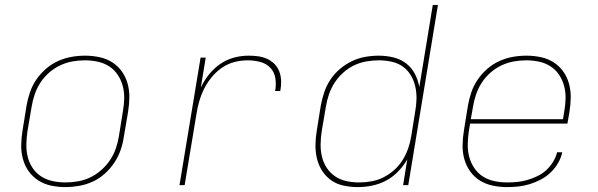

<svg xmlns="http://www.w3.org/2000/svg" viewBox="-20 -755 2440 783"><path d="M247 8Q217 8 188.5 2Q160 -4 136.5 -19Q113 -34 97 -56.5Q81 -79 73.5 -106.5Q66 -134 66.5 -163.5Q67 -193 72 -223L88 -323Q93 -351 102 -378Q111 -405 127.5 -429.5Q144 -454 167 -474Q190 -494 216.5 -506Q243 -518 271 -523Q299 -528 327 -528Q356 -528 385 -522Q414 -516 437.5 -501Q461 -486 477 -463.5Q493 -441 500.5 -413.5Q508 -386 507.5 -356.5Q507 -327 502 -297L485 -197Q481 -169 471.5 -142Q462 -115 445.5 -90.5Q429 -66 406.5 -46Q384 -26 357.5 -14Q331 -2 302.5 3Q274 8 247 8ZM247 -11Q272 -11 298 -15.5Q324 -20 348 -31.5Q372 -43 393 -61.5Q414 -80 429 -102.5Q444 -125 452.5 -150Q461 -175 465 -200L481 -300Q486 -327 486.5 -353.5Q487 -380 480.5 -404.5Q474 -429 460 -450Q446 -471 425 -484.5Q404 -498 378.5 -503.5Q353 -509 326 -509Q301 -509 275.5 -504.5Q250 -500 225.5 -488.5Q201 -477 180 -458.5Q159 -440 144.5 -417.5Q130 -395 121.5 -370Q113 -345 109 -320L92 -220Q88 -193 87.5 -166.5Q87 -140 93 -115.5Q99 -91 113 -70Q127 -49 148 -35.5Q169 -22 194.5 -16.5Q220 -11 247 -11Z M712 0 798 -520H819L799 -398Q812 -426 832 -451Q852 -476 878 -494Q904 -512 934 -520Q964 -528 993 -528Q1013 -528 1032.5 -525.5Q1052 -523 1069.5 -515Q1087 -507 1100 -493.5Q1113 -480 1119.5 -462Q1126 -444 1126.5 -424Q1127 -404 1123 -384H1102Q1107 -410 1103 -435.5Q1099 -461 1082.5 -478.5Q1066 -496 1041 -502.5Q1016 -509 990 -509Q963 -509 936 -502Q909 -495 885.5 -479Q862 -463 843.5 -440.5Q825 -418 812.5 -393Q800 -368 792.5 -341.5Q785 -315 781 -289L733 0Z M1439 8Q1410 8 1381.5 2Q1353 -4 1331 -19.5Q1309 -35 1294 -58Q1279 -81 1272.5 -108.5Q1266 -136 1266.5 -165Q1267 -194 1272 -223L1288 -323Q1293 -351 1302 -378Q1311 -405 1327 -429.5Q1343 -454 1366 -473.5Q1389 -493 1415 -505.5Q1441 -518 1469 -523Q1497 -528 1524 -528Q1555 -528 1584 -521Q1613 -514 1635.5 -497Q1658 -480 1671.5 -454.5Q1685 -429 1690 -400L1745 -735H1766L1645 0H1624L1641 -105Q1626 -79 1604 -56Q1582 -33 1554.5 -18.5Q1527 -4 1497.5 2Q1468 8 1439 8ZM1445 -11Q1469 -11 1494.5 -15.5Q1520 -20 1544 -32Q1568 -44 1588 -62Q1608 -80 1622 -102.5Q1636 -125 1644.5 -149.5Q1653 -174 1657 -199L1673 -299Q1678 -325 1678.5 -351.5Q1679 -378 1673.5 -402.5Q1668 -427 1655 -448.5Q1642 -470 1622 -484Q1602 -498 1576.5 -503.5Q1551 -509 1525 -509Q1500 -509 1474 -504.5Q1448 -500 1424 -488.5Q1400 -477 1379.5 -458.5Q1359 -440 1344.5 -417.5Q1330 -395 1321.5 -370Q1313 -345 1309 -320L1292 -220Q1288 -194 1287.5 -167.5Q1287 -141 1293 -116Q1299 -91 1312.5 -70.5Q1326 -50 1346.5 -36Q1367 -22 1392.5 -16.5Q1418 -11 1445 -11Z M2048 8Q2018 8 1989.5 2Q1961 -4 1937.5 -18.5Q1914 -33 1897.5 -56Q1881 -79 1873.5 -106.5Q1866 -134 1866.5 -163.5Q1867 -193 1872 -223L1888 -323Q1893 -351 1902 -378Q1911 -405 1927.5 -429.5Q1944 -454 1967 -474Q1990 -494 2016.5 -506Q2043 -518 2071 -523Q2099 -528 2127 -528Q2156 -528 2185 -522Q2214 -516 2237.5 -501Q2261 -486 2277 -463.5Q2293 -441 2300.5 -413.5Q2308 -386 2307.5 -356.5Q2307 -327 2302 -297L2294 -251H1897L1892 -220Q1888 -193 1887.5 -166.5Q1887 -140 1893.5 -115.5Q1900 -91 1914 -70Q1928 -49 1949 -35.5Q1970 -22 1995.5 -16.5Q2021 -11 2048 -11Q2069 -11 2089.5 -13Q2110 -15 2130.5 -21Q2151 -27 2171 -36.5Q2191 -46 2207.5 -61Q2224 -76 2235.5 -95Q2247 -114 2252 -134H2273Q2268 -111 2255.5 -89.5Q2243 -68 2225 -51Q2207 -34 2185 -22.5Q2163 -11 2140 -4Q2117 3 2094 5.5Q2071 8 2048 8ZM1900 -269H2276L2281 -300Q2286 -327 2286.5 -353.5Q2287 -380 2280.5 -404.5Q2274 -429 2260 -450Q2246 -471 2225 -484.5Q2204 -498 2178.5 -503.5Q2153 -509 2126 -509Q2101 -509 2075.5 -504.5Q2050 -500 2025.5 -488.5Q2001 -477 1980 -458.5Q1959 -440 1944.5 -417.5Q1930 -395 1921.5 -370Q1913 -345 1909 -320Z"/></svg>

Font: Iosevka SS04 Th Ex Obl
Style: Regular
Weight: 100
Width: 7
Italic angle: -9°
Monospace: yes
Designer: Belleve Invis
Foundry: Belleve Invis
Version: Version 19.0.0; ttfautohint (v1.8.4)